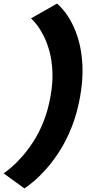

<svg xmlns="http://www.w3.org/2000/svg" viewBox="-40 -800 509 1077"><path d="M97 257Q116.5 244.5 148.5 217.8Q180.5 191 218.2 149Q256 107 293.5 48.8Q331 -9.5 361.8 -86.2Q392.5 -163 409.5 -258Q426 -353.5 422.5 -430.8Q419 -508 402.5 -567.8Q386 -627.5 363 -671Q340 -714.5 317.2 -741.5Q294.5 -768.5 280 -780L134 -697Q147.5 -685 166.8 -660.5Q186 -636 205 -598.8Q224 -561.5 237.5 -512Q251 -462.5 254 -398.8Q257 -335 243 -258Q229.5 -182 204.8 -119.5Q180 -57 148.8 -8.5Q117.5 40 85.8 76.2Q54 112.5 26.5 136.2Q-1 160 -19.5 172.5Z"/></svg>

Font: Anybody Expanded
Style: Bold Italic
Weight: 700
Width: 7
Italic angle: -10°
Version: Version 1.113;gftools[0.9.25]